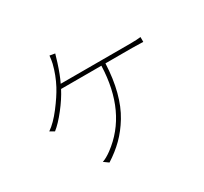

<svg xmlns="http://www.w3.org/2000/svg" viewBox="-159 -994 1317 1241"><g transform="rotate(-30 500.0 -373.5)"><path d="M308.6 -575.2H823.2Q880.9 -575.2 906.2 -579.1V-543Q855.5 -544.9 823.2 -544.9H625Q620.1 -432.6 596.2 -341.3Q572.3 -250 531.2 -182.6Q490.2 -115.2 440.9 -66.4Q391.6 -17.6 327.1 23.4L292 -2Q320.3 -10.7 360.4 -40Q583 -204.1 594.7 -544.9H293.9Q263.7 -486.3 213.9 -422.9Q164.1 -359.4 123 -327.1L90.8 -345.7Q139.6 -378.9 191.9 -447.3Q244.1 -515.6 273.4 -570.3Q309.6 -638.7 328.1 -712.9Q334 -738.3 336.9 -769.5L376 -762.7L358.4 -704.1Q334 -627 308.6 -575.2Z"/></g></svg>

Font: Gen Shin Gothic Monospace ExtraLight
Style: Regular
Weight: 200
Designer: [Source Han Sans]
Ryoko NISHIZUKA  (kana & ideographs); Paul D. Hunt (Latin, Greek & Cyrillic); Wenlong ZHANG  (bopomofo
Version: Version 1.002.20150607